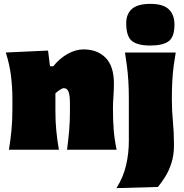

<svg xmlns="http://www.w3.org/2000/svg" viewBox="-20 -773 948 991"><path d="M26 0Q34.5 -52 39.2 -101Q44 -150 44 -213V-263Q44 -322.5 36.8 -381.2Q29.5 -440 10 -502L228 -512L238 -431H255Q287.5 -471.5 329 -494.8Q370.5 -518 411 -518Q483 -518 525.5 -474.5Q568 -431 568 -341Q568 -308 565.5 -275.2Q563 -242.5 563 -213Q563 -150 567 -101Q571 -52 582 0H326Q333 -52 337 -99.5Q341 -147 341 -200V-238Q341 -279.5 334 -298.8Q327 -318 309 -318Q302.5 -318 288.5 -309Q274.5 -300 266 -291V-200Q266 -147 270.5 -99.5Q275 -52 284 0ZM581 198Q616.5 141.5 630.8 80Q645 18.5 645 -45V-263Q645 -318 642.2 -358.8Q639.5 -399.5 635 -433.5Q630.5 -467.5 625 -502H887Q881 -467.5 876.5 -433.5Q872 -399.5 869.5 -358.8Q867 -318 867 -263Q867 -201.5 872.5 -145Q878 -88.5 878 -24Q878 27.5 865 68Q852 108.5 832.8 139.2Q813.5 170 795 192ZM755.5 -538Q690.5 -538 661 -561.5Q631.5 -585 631.5 -653Q631.5 -701 661 -727Q690.5 -753 756.5 -753Q822 -753 851.2 -725Q880.5 -697 880.5 -646Q880.5 -583 851 -560.5Q821.5 -538 755.5 -538Z"/></svg>

Font: Commissioner Flair Black
Style: Regular
Weight: 900
Designer: Kostas Bartsokas
Foundry: Kostas Bartsokas
Version: Version 1.000; ttfautohint (v1.8.3)